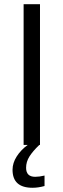

<svg xmlns="http://www.w3.org/2000/svg" viewBox="-20 -683 299 905"><path d="M91.3 0V-663.1H168.5V0ZM103 107.9Q103 150.4 146 150.4Q165 150.4 189.9 144.5V193.8Q160.2 202.1 133.3 202.1Q39.1 202.1 39.1 117.2Q39.1 85.4 58.6 54.7Q78.1 23.9 110.8 0H165.5Q134.3 29.8 118.7 54.7Q103 79.6 103 107.9Z"/></svg>

Font: Bpm'online Open Sans
Style: Regular
Weight: 400
Foundry: Ascender Corporation
Version: Version 1.10